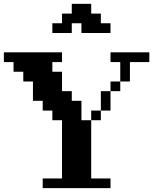

<svg xmlns="http://www.w3.org/2000/svg" viewBox="-20 -970 790 990"><path d="M549.8 -49.8V0H200.2V-49.8H299.8V-350.1H250V-399.9H200.2V-450.2H149.9V-549.8H100.1V-600.1H49.8V-649.9H0V-700.2H299.8V-649.9H250V-600.1H299.8V-500H350.1V-450.2H399.9V-350.1H450.2V-49.8ZM500 -350.1H450.2V-399.9H500V-500H549.8V-549.8H600.1V-649.9H549.8V-700.2H750V-649.9H649.9V-549.8H600.1V-500H549.8V-399.9H500ZM549.8 -799.8H399.9V-850.1H350.1V-799.8H250V-850.1H299.8V-899.9H350.1V-950.2H450.2V-899.9H500V-850.1H549.8Z"/></svg>

Font: Redaction 50
Style: Bold
Weight: 700
Designer: Jeremy Mickel / Forest Young
Foundry: MCKL
Version: Version 2.001;hotconv 1.0.113;makeotfexe 2.5.65598 DEVELOPME